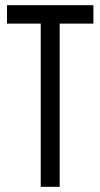

<svg xmlns="http://www.w3.org/2000/svg" viewBox="-20 -720 387 740"><path d="M340 -629H210V0H137V-629H7V-700H340Z"/></svg>

Font: Georama Condensed
Style: Regular
Weight: 400
Width: 3
Designer: Jean-Baptiste Levee
Foundry: Production Type
Version: Version 1.000